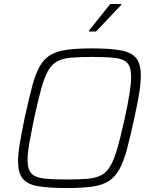

<svg xmlns="http://www.w3.org/2000/svg" viewBox="-20 -940 768 968"><path d="M316 8Q225 8 171 -1.5Q117 -11 94 -40Q71 -69 71 -126Q71 -163 80 -217.5Q89 -272 104 -344Q125 -439 141.5 -502.5Q158 -566 180 -605Q202 -644 234.5 -663Q267 -682 317.5 -689Q368 -696 444 -696Q536 -696 589.5 -686Q643 -676 666.5 -647Q690 -618 690 -560Q690 -522 681.5 -469Q673 -416 657 -344Q637 -250 620 -187.5Q603 -125 581.5 -86Q560 -47 527.5 -26.5Q495 -6 443.5 1Q392 8 316 8ZM315 -35Q377 -35 419.5 -38.5Q462 -42 490 -56.5Q518 -71 537 -104Q556 -137 572.5 -195Q589 -253 609 -344Q625 -417 633 -468.5Q641 -520 641 -554Q641 -602 622 -622.5Q603 -643 560 -648Q517 -653 446 -653Q383 -653 340.5 -649.5Q298 -646 270 -631.5Q242 -617 223 -584Q204 -551 188 -493Q172 -435 152 -344Q143 -295 135 -256Q127 -217 123 -187Q119 -157 119 -133Q119 -86 138.5 -65.5Q158 -45 201 -40Q244 -35 315 -35ZM429 -781V-786L536 -920H591V-915L464 -781Z"/></svg>

Font: Saira Thin ExtraLight
Style: Italic
Weight: 250
Italic angle: -12°
Version: Version 1.101